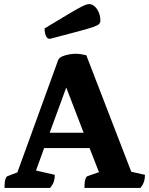

<svg xmlns="http://www.w3.org/2000/svg" viewBox="-20 -919 731 939"><path d="M2 0Q2 -53 18 -58L65 -76L264 -624Q268 -636 284 -643Q300 -650 318.5 -653Q337 -656 348 -656Q362 -656 375.5 -654Q389 -652 402 -649L622 -79L689 -64Q689 -46 684.5 -31.5Q680 -17 667 0H393Q393 -53 409 -58L464 -77L418 -195H196L156 -85L248 -64Q248 -46 243.5 -31.5Q239 -17 225 0ZM223 -270H389L304 -491ZM224 -729Q210 -729 204 -745Q198 -761 198 -780Q260 -817 299.5 -841Q339 -865 362 -877.5Q385 -890 396.5 -894.5Q408 -899 415 -899Q438 -899 454.5 -874.5Q471 -850 471 -818Q471 -809 465 -802Q459 -795 436 -787Q413 -779 362.5 -765.5Q312 -752 224 -729Z"/></svg>

Font: Petrona ExtraBold
Style: Regular
Weight: 800
Designer: Ringo R. Seeber
Foundry: Ringo R. Seeber
Version: Version 2.001; ttfautohint (v1.8.3)